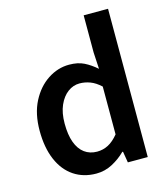

<svg xmlns="http://www.w3.org/2000/svg" viewBox="-119 -890 874 997"><g transform="rotate(-15 318.5 -391.5)"><path d="M276 14Q207 14 155.5 -20.5Q104 -55 76 -120.5Q48 -186 48 -277Q48 -368 81.5 -433Q115 -498 169 -533.5Q223 -569 284 -569Q331 -569 364 -552.5Q397 -536 429 -508L424 -597V-797H555V0H448L438 -60H434Q403 -29 362.5 -7.5Q322 14 276 14ZM309 -95Q341 -95 369 -109.5Q397 -124 424 -157V-414Q396 -440 368 -450.5Q340 -461 311 -461Q277 -461 248 -439.5Q219 -418 201 -377.5Q183 -337 183 -279Q183 -219 198 -178Q213 -137 241.5 -116Q270 -95 309 -95Z"/></g></svg>

Font: Noto Sans SC Thin SemiBold
Style: Regular
Weight: 600
Version: Version 2.004-H2;hotconv 1.0.118;makeotfexe 2.5.65603